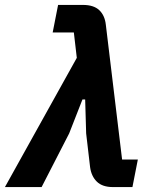

<svg xmlns="http://www.w3.org/2000/svg" viewBox="-62 -760 618 780"><path d="M250 -525 238 -628H152L174 -740H275Q319 -740 341.5 -718.5Q364 -697 368 -659L434 -112H498L476 0H397Q354 0 331.5 -22Q309 -44 304 -81L288 -218L284 -356H273L219 -218L107 0H-42Z"/></svg>

Font: IBM Plex Sans
Style: Bold Italic
Weight: 700
Italic angle: -11.31°
Designer: Mike Abbink, Paul van der Laan, Pieter van Rosmalen
Foundry: Bold Monday
Version: Version 3.201